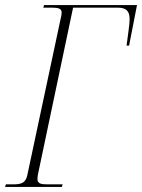

<svg xmlns="http://www.w3.org/2000/svg" viewBox="-40 -734 558 754"><path d="M-20 0H203L206 -10H148C122 -10 107 -12 107 -32C107 -36 108 -41 109 -49L247 -704H422C457 -704 469 -689 469 -659C469 -637 463 -602 457 -555H467L498 -714H133L130 -704H163C190 -704 202 -700 202 -685C202 -678 201 -670 197 -655L67 -45C60 -14 42 -10 9 -10H-17Z"/></svg>

Font: Noto Serif Display ExtraCondensed ExtraLight
Style: Italic
Weight: 200
Width: 2
Italic angle: -12°
Designer: Monotype Design Team
Foundry: Monotype Imaging Inc.
Version: Version 2.009